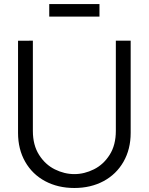

<svg xmlns="http://www.w3.org/2000/svg" viewBox="-20 -923 742 958"><path d="M225.7 -840V-902.7H476.3V-840ZM351 15Q269.2 15 205.3 -19.1Q141.5 -53.2 105.8 -115.7Q70 -178.2 70 -260V-719.7L144 -720V-269.7Q144 -198.8 175 -150.2Q206 -101.5 253.7 -77.9Q301.3 -54.3 351 -54.3Q400.8 -54.3 448.5 -78.1Q496.2 -101.8 527.1 -150.5Q558 -199.2 558 -269.7V-720H632V-260Q632 -178.5 596.2 -116Q560.5 -53.5 496.7 -19.2Q432.8 15 351 15Z"/></svg>

Font: Hauora
Style: Regular
Weight: 400
Designer: Wayne Shih
Foundry: WCYS
Version: Version 1.001